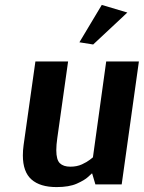

<svg xmlns="http://www.w3.org/2000/svg" viewBox="-20 -750 585 781"><path d="M498 -699 359 -569 303 -578 394 -730ZM475 0H368L355 -44H353Q353 -44 338.5 -30.5Q324 -17 292.5 -3Q261 11 210 11Q143 11 108 -20Q73 -51 73 -118Q73 -138 76 -160L124 -500H257L213 -188Q211 -174 210 -162Q209 -150 209 -139Q209 -100 223.5 -86Q238 -72 266 -72Q293 -72 313.5 -81.5Q334 -91 346 -100.5Q358 -110 358 -110L412 -500H545Z"/></svg>

Font: Arsenal SC
Style: Bold Italic
Weight: 700
Italic angle: -9.10001°
Designer: Andrij Shevchenko
Foundry: Stairsfor
Version: Version 2.001; ttfautohint (v1.8.4.7-5d5b)